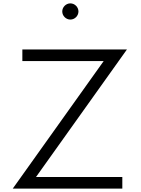

<svg xmlns="http://www.w3.org/2000/svg" viewBox="-20 -1118 833 1138"><path d="M397 -1002C423 -1002 445 -1024 445 -1050C445 -1076 423 -1098 397 -1098C371 -1098 349 -1076 349 -1050C349 -1024 371 -1002 397 -1002ZM705 0V-69H193.5L732.5 -825H112.5V-756H594.5L55.5 0Z"/></svg>

Font: Spartan
Style: Regular
Weight: 400
Designer: Matt Bailey, Mirko Velimirovic
Foundry: Matt Bailey
Version: Version 1.003